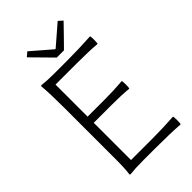

<svg xmlns="http://www.w3.org/2000/svg" viewBox="-276 -1026 1126 1126"><g transform="rotate(-45 286.5 -463.5)"><path d="M520 6Q444 0 313 0H209Q148 0 106 5Q100 5 100 0Q107 -38 106 -151Q106 -172 106 -182V-364V-547Q106 -662 100 -729Q100 -734 106 -734Q148 -729 207 -729H308Q409 -729 509 -735Q512 -731 512 -704Q512 -677 509 -672Q446 -678 338 -678H166V-412H311Q383 -412 455 -418Q458 -414 458 -387Q458 -360 455 -355Q401 -361 311 -361H166V-52H343Q432 -52 520 -58Q523 -54 523 -26Q523 2 520 6ZM283 -785 160 -910 187 -933 311 -826H315L439 -933L465 -910L404 -847L343 -785Z"/></g></svg>

Font: GenSekiGothic TW L
Style: Regular
Weight: 300
Version: Version 1.501;PS 1;hotconv 16.6.51;makeotf.lib2.5.65220